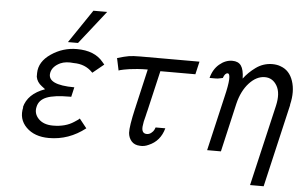

<svg xmlns="http://www.w3.org/2000/svg" viewBox="-56 -776 1617 1027"><g transform="rotate(5 752.5 -262.0)"><path d="M76 -143 74 -142Q92 -216 184 -249Q180 -252 174 -257Q168 -262 166 -263Q139 -283 134 -312V-332Q135 -393 197.5 -435.5Q260 -478 335 -478Q431 -478 477 -421L488 -408L428 -359L425 -362Q386 -402 325 -402Q282 -407 253 -394Q211 -374 204 -340Q197 -306 231.5 -289.5Q266 -273 339 -273L327 -221H318Q236 -221 195.5 -205Q155 -189 147 -152Q138 -115 165 -87Q192 -59 243 -59Q310 -59 355 -89L373 -101Q375 -102 376.5 -103.5Q378 -105 379 -106Q380 -107 381 -108Q382 -109 383 -109L422 -60Q334 9 227 9Q149 9 105 -35Q61 -79 76 -143ZM284 -511 405 -690H479L338 -511Z M553 -449Q551 -449 550 -448Q594 -461 615.5 -464.5Q637 -468 677 -468H994L978 -399H790L740 -184Q739 -181 736.5 -170.5Q734 -160 733 -155L725 -123Q723 -114 721 -96Q718 -58 747 -58Q760 -58 770.5 -66.5Q781 -75 785 -83Q789 -91 791 -97H843Q824 -27 762 -1Q739 10 716 8Q686 7 670 -11.5Q654 -30 652 -56Q650 -90 673 -190L674 -192V-194L722 -402Q693 -402 667.5 -400Q642 -398 624.5 -395.5Q607 -393 595 -390.5Q583 -388 575 -386L567 -383Z M1055 -386V-385Q1067 -433 1099.5 -460.5Q1132 -488 1169 -488Q1201 -488 1216 -467Q1231 -446 1232 -398Q1257 -432 1295.5 -460Q1334 -488 1382 -489Q1410 -489 1429 -481Q1477 -464 1495.5 -408.5Q1514 -353 1497 -282V-278L1394 166H1321L1422 -268Q1438 -337 1415 -376.5Q1392 -416 1350 -416Q1305 -416 1266 -373.5Q1227 -331 1210 -261L1150 0H1076L1144 -293Q1174 -417 1150 -419Q1135 -419 1126 -392Q1124 -392 1112 -389Q1100 -386 1089 -386Z"/></g></svg>

Font: Coval
Style: ExtraLight Italic
Weight: 200
Foundry: Context Ltd
Version: Version 001.000